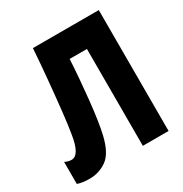

<svg xmlns="http://www.w3.org/2000/svg" viewBox="-168 -843 936 982"><g transform="rotate(-30 300.0 -352.0)"><path d="M250 -147Q266 -215 279 -338.5Q292 -462 298 -572H400V0H552V-714H163Q157 -627 148 -531Q139 -435 130 -354Q121 -273 114 -234Q97 -120 49 -120Q30 -120 10 -130V0Q38 10 82 10Q137 10 182.5 -22Q228 -54 250 -147Z"/></g></svg>

Font: Noto Sans Mono UI ExtraBold
Style: Regular
Weight: 800
Designer: Monotype Design team
Foundry: Monotype Imaging Inc.
Version: 1.000